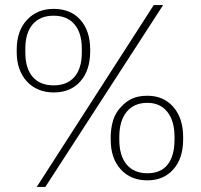

<svg xmlns="http://www.w3.org/2000/svg" viewBox="-20 -749 794 758"><path d="M624 -729 159 -11H125L587 -729ZM562 -371Q626 -371 664.5 -326.5Q703 -282 703 -208V-198Q703 -124 664.5 -80.5Q626 -37 562 -37Q496 -37 456.5 -80.5Q417 -124 417 -198V-206Q417 -242 426.5 -273.5Q436 -305 459 -328Q479 -350 503.5 -360.5Q528 -371 562 -371ZM562 -65Q615 -65 642 -99.5Q669 -134 669 -198V-208Q669 -272 640.5 -307.5Q612 -343 562 -343Q509 -343 480 -307.5Q451 -272 451 -208V-198Q451 -134 480 -99.5Q509 -65 562 -65ZM336 -546Q336 -472 297.5 -428Q259 -384 192 -384Q160 -384 133 -395Q106 -406 86.5 -427Q67 -448 56.5 -477Q46 -506 46 -542V-553Q46 -627 86.5 -670.5Q127 -714 192 -714Q259 -714 297.5 -670.5Q336 -627 336 -553ZM192 -687Q138 -687 109 -653Q80 -619 80 -557V-542Q80 -479 109 -445.5Q138 -412 192 -412Q245 -412 274 -445.5Q303 -479 303 -542V-557Q303 -619 274 -653Q245 -687 192 -687Z"/></svg>

Font: SpoqaHanSans
Style: Thin
Weight: 250
Designer: [Spoqa Han Sans] Dong-huui Kim \uAE40 \uB3D9 \uD718   [Noto Sans] Ryoko NISHIZUKA \u897F \u585A \u6DBC \u5B50  (kana & i
Foundry: Spoqa (http://bi.spoqa.com)
Version: Version 1.004;PS 1.004;hotconv 1.0.82;makeotf.lib2.5.63406